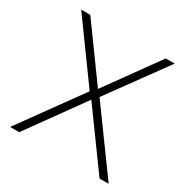

<svg xmlns="http://www.w3.org/2000/svg" viewBox="-160 -846 964 987"><g transform="rotate(30 321.5 -352.5)"><path d="M29 0 295 -368 296 -357 44 -705H98L326 -390H319L546 -705H599L346 -357V-369L614 0H560L314 -339H327L83 0Z"/></g></svg>

Font: Nunito Sans 10pt ExtraLight
Style: Regular
Weight: 250
Designer: Vernon Adams
Foundry: Vernon Adams
Version: Version 3.101;gftools[0.9.27]